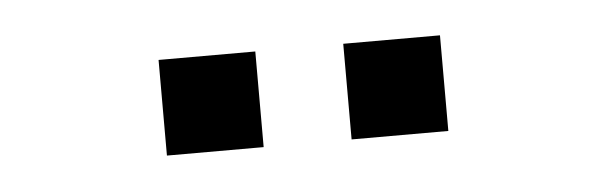

<svg xmlns="http://www.w3.org/2000/svg" viewBox="-25 -743 549 174"><g transform="rotate(-5 250.0 -656.5)"><path d="M290 -613V-700H378V-613ZM122 -613V-700H210V-613Z"/></g></svg>

Font: Nunito Sans 10pt SemiCondensed
Style: Regular
Weight: 400
Width: 4
Designer: Vernon Adams
Foundry: Vernon Adams
Version: Version 3.101;gftools[0.9.27]